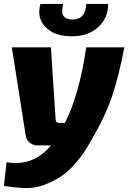

<svg xmlns="http://www.w3.org/2000/svg" viewBox="-27 -737 650 973"><path d="M410 -717H521Q522 -647 471 -600Q420 -553 338 -553Q248 -553 203 -600.5Q158 -648 178 -717H293Q282 -672 295.5 -655Q309 -638 340 -638Q407 -638 410 -717ZM410 -497H603Q576 -355 542 -252.5Q508 -150 439 -32Q416 10 392.5 43.5Q369 77 337.5 110Q306 143 271.5 164Q237 185 193.5 201Q150 217 101.5 216Q53 215 -7 205L6 85Q142 108 231 0H165Q140 0 123 -14.5Q106 -29 103 -52L33 -497H231L255 -130Q257 -114 272 -114H302Q374 -254 410 -497Z"/></svg>

Font: Ezarion Extra Bold
Style: Italic
Weight: 800
Italic angle: -8°
Designer: Natanael Gama
Version: Version 1.001;PS 001.001;hotconv 1.0.70;makeotf.lib2.5.58329